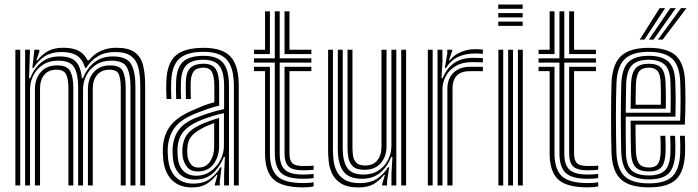

<svg xmlns="http://www.w3.org/2000/svg" viewBox="-20 -820 3085 849"><path d="M600.2 0V-440.8Q600.2 -486.5 592.1 -520Q584 -553.5 559.9 -571.8Q535.8 -590 488 -590Q445 -590 413.5 -571.5Q382 -553 361.2 -519.5H356.5Q345.5 -556.8 321.2 -573.4Q297 -590 251.8 -590Q209 -590 179.5 -572Q150 -554 128.5 -519.5H123.2L132 -600H153.8L154 -591.2L140.8 -553.2H145.5Q166.5 -580.2 193 -594.5Q219.5 -608.8 258.5 -608.8Q302 -608.8 327.1 -595.8Q352.2 -582.8 367.2 -553.2H373.2Q417.5 -608.8 494.8 -608.8Q548.5 -608.8 575.8 -588.8Q603 -568.8 612.4 -532Q621.8 -495.2 621.8 -444.8V0ZM48 0V-600H69.5V0ZM91 0V-600H112.5L108.5 -474H113.5Q131.8 -519.8 164.5 -545.4Q197.2 -571 245.5 -570.5Q294 -570.2 315.5 -547.6Q337 -525 342.2 -474H346.8Q365 -519.5 398.6 -545.2Q432.2 -571 480.5 -570.5Q540.8 -570 559.8 -536.5Q578.8 -503 578.8 -439.2V0H557V-436.5Q557 -492 541.2 -521.9Q525.5 -551.8 472.8 -551.8Q432 -551.8 404 -533.2Q376 -514.8 361.6 -485.8Q347.2 -456.8 347.2 -425.2V0H325.5V-436.5Q325.5 -492 308.2 -521.9Q291 -551.8 237.8 -551.8Q197 -551.8 169.1 -533.2Q141.2 -514.8 127 -485.8Q112.8 -456.8 112.8 -425.2V0ZM134.5 0V-427Q134.5 -471.2 160.1 -501Q185.8 -530.8 232.8 -530.8Q277.2 -530.8 290.8 -504.5Q304.2 -478.2 304.2 -432.5V0H282.5V-431.2Q282.5 -470 272.4 -490.9Q262.2 -511.8 229.5 -511.8Q194.5 -511.8 175.8 -489.1Q157 -466.5 157 -429V0ZM368.8 0V-427Q368.8 -471.2 394.6 -501Q420.5 -530.8 467.5 -530.8Q512 -530.8 523.9 -504.1Q535.8 -477.5 535.8 -432.5V0H514V-431.2Q514 -469.2 505.8 -490.5Q497.5 -511.8 464.5 -511.8Q429.5 -511.8 409.9 -489.1Q390.2 -466.5 390.2 -429V0Z M1014.2 0V-439.5Q1014.2 -520.5 983.2 -555.6Q952.2 -590.8 880.2 -590.8Q806.2 -590.8 773 -560.5Q739.8 -530.2 737 -460.2Q736.2 -442.5 736.4 -422.2Q736.5 -402 737.8 -382.2H716.5Q714 -422 715.5 -461.2Q718.5 -540.5 757 -574.5Q795.5 -608.5 880.2 -608.5Q963.8 -608.5 999.8 -569.2Q1035.8 -530 1035.8 -439.5V0ZM971 0.2V-52L974.5 -126H969.8Q952 -81.2 921 -53.4Q890 -25.5 841 -25.8Q799.8 -25.8 773.9 -50.8Q748 -75.8 744.2 -125.2Q743.8 -135 743.2 -145.6Q742.8 -156.2 743.2 -165Q746.8 -212.2 769.9 -245Q793 -277.8 848.8 -300.2Q917.2 -327 971 -337.5V-439.5Q971 -501.8 950.1 -528.8Q929.2 -555.8 880.2 -555.8Q829 -555.8 805.6 -533.2Q782.2 -510.8 780.2 -459.2Q779.5 -441.8 779.6 -422Q779.8 -402.2 780.8 -382.2H759.2Q758.2 -403.2 758.1 -423.1Q758 -443 758.8 -459.8Q761 -520.5 789.2 -546.9Q817.5 -573.2 880.2 -573.2Q940.5 -573.2 966.5 -542.2Q992.5 -511.2 992.5 -439.5V0.2ZM828.2 8.8Q772.2 8.8 739.2 -24.9Q706.2 -58.5 701.2 -121.8Q700.2 -133.8 700 -147.1Q699.8 -160.5 700.2 -168.8Q704.2 -226.2 734.5 -265.1Q764.8 -304 834 -333.2Q861.2 -345.2 880.2 -352.9Q899.2 -360.5 927.8 -367.8V-439.5Q927.8 -480.8 917.6 -500.8Q907.5 -520.8 880.2 -520.8Q850.2 -520.8 837.4 -505.4Q824.5 -490 823.2 -456.5Q823 -446 822.9 -426Q822.8 -406 823.8 -382.2H802.2Q801.2 -408.5 801.4 -426.6Q801.5 -444.8 801.8 -458.8Q803.5 -502.8 822.6 -520.5Q841.8 -538.2 880.2 -538.2Q919 -538.2 934.1 -514.4Q949.2 -490.5 949.2 -439.5V-353Q917.5 -345.2 892.1 -336.2Q866.8 -327.2 841.2 -316.8Q778.2 -290.8 751.9 -254.9Q725.5 -219 721.8 -167Q721.2 -157.2 721.6 -146Q722 -134.8 722.8 -123.5Q727.2 -67.5 756.4 -37.9Q785.5 -8.2 834.8 -8.2Q879.2 -8.2 908.1 -29Q937 -49.8 954.8 -80.5H959.8L951.8 -17.2V0H930.2L930 -4.2L941.5 -46.8H937.5Q916.5 -19.8 891.6 -5.5Q866.8 8.8 828.2 8.8ZM848.8 -43Q884.2 -43 911.8 -62.8Q939.2 -82.5 954.8 -112.9Q970.2 -143.2 970.2 -175V-319.8Q945.2 -314.8 914.9 -305.2Q884.5 -295.8 856 -283.5Q812.5 -264.2 789.9 -236.4Q767.2 -208.5 764.8 -161.2Q764.2 -152 764.9 -143.5Q765.5 -135 766 -127.2Q769 -86 790.6 -64.5Q812.2 -43 848.8 -43ZM854 -61.8Q823.8 -61.8 807.6 -81.4Q791.5 -101 787.5 -129Q785.5 -146.8 786.2 -159.2Q788.5 -200 806.9 -224.6Q825.2 -249.2 863 -267Q881.2 -275.8 904.1 -284.1Q927 -292.5 948.8 -298.5V-173Q948.8 -128.5 924.8 -95.1Q900.8 -61.8 854 -61.8ZM857 -79Q891.8 -79 909.4 -106.5Q927 -134 927 -171.2V-275.8Q891 -263 870 -250.5Q837.5 -233 823.1 -213Q808.8 -193 808 -159.5Q807.8 -152.5 807.9 -145.5Q808 -138.5 809 -131Q811.5 -111.2 823 -95.1Q834.5 -79 857 -79Z M1320.5 -29.5Q1249.2 -29.5 1222.2 -56Q1195.2 -82.5 1195.2 -141.2V-543.2H1103V-562.2H1195.2V-770H1216.8V-562.2H1356.8V-543.2H1216.8V-141.2Q1216.8 -91.5 1239.2 -69.9Q1261.8 -48.2 1320.5 -48.2Q1343.8 -48.2 1366.8 -50.8V-32.5Q1348.8 -29.5 1320.5 -29.5ZM1103 -581V-600H1152V-770H1173.5V-581ZM1238.2 -581V-770H1260V-600H1356.8V-581ZM1320.5 8.5Q1228 8.5 1190 -26.2Q1152 -61 1152 -141.2V-505.5H1103V-524.5H1173.5V-141.2Q1173.5 -72 1205.9 -41.2Q1238.2 -10.5 1320.5 -10.5Q1334 -10.5 1345.8 -11.4Q1357.5 -12.2 1366.8 -14.2V4Q1349 8.5 1320.5 8.5ZM1320.5 -67Q1273.5 -67 1255.9 -84.1Q1238.2 -101.2 1238.2 -141.2V-524.5H1356.8V-505.5H1260V-141.2Q1260 -111 1272.6 -98.5Q1285.2 -86 1320.5 -86Q1357.2 -86 1366.8 -87.5V-69.5Q1349.8 -67 1320.5 -67Z M1565.8 8.8Q1515.5 8.8 1487.8 -9Q1460 -26.8 1448 -53.4Q1436 -80 1433.4 -107.6Q1430.8 -135.2 1430.8 -155.2V-600H1452.2V-159.2Q1452.2 -140.2 1454.5 -114.9Q1456.8 -89.5 1467.5 -65.6Q1478.2 -41.8 1503 -26Q1527.8 -10.2 1572.5 -10.2Q1615 -10.2 1644.5 -28.1Q1674 -46 1695.8 -80.5H1701L1691.5 -17.2V0H1670L1669.8 -6.2L1682.2 -46.8H1678Q1656.5 -19.2 1630.5 -5.2Q1604.5 8.8 1565.8 8.8ZM1754.2 0V-600H1775.8V0ZM1591.5 -69.2Q1554.2 -69.2 1538.6 -86.1Q1523 -103 1519.9 -126.1Q1516.8 -149.2 1516.8 -167.5V-600H1538.5V-168.8Q1538.5 -151.8 1540.8 -133Q1543 -114.2 1554.8 -101.2Q1566.5 -88.2 1594.8 -88.2Q1629.8 -88.2 1648.2 -110.9Q1666.8 -133.5 1666.8 -171V-600H1689.2V-173Q1689.2 -128.5 1663.9 -98.9Q1638.5 -69.2 1591.5 -69.2ZM1578.8 -29.5Q1522.2 -29.8 1498 -62.8Q1473.8 -95.8 1473.8 -160.8V-600H1495.5V-163.5Q1495.5 -109.5 1514.6 -78.9Q1533.8 -48.2 1586.5 -48.2Q1627.2 -48.2 1654.9 -66.8Q1682.5 -85.2 1696.6 -114.2Q1710.8 -143.2 1710.8 -174.8V-600H1732.5V0H1711V-52L1715.2 -126H1710Q1692.5 -82 1660.2 -55.5Q1628 -29 1578.8 -29.5Z M1947 -519.5 1957.8 -583V-600H1979.5L1979.8 -595.8L1965.2 -553.2H1969.2Q1986.5 -576.5 2017.2 -589.5Q2048 -602.5 2080.5 -602.5Q2095 -602.5 2115.2 -600.8V-581.8Q2100 -583.5 2082 -583.5Q2039 -583.5 2006.5 -568.8Q1974 -554 1952.2 -519.5ZM1914.8 0V-600H1936.2L1936.5 -548L1932.2 -474H1937.2Q1974 -564.2 2070.8 -564.2Q2083 -564.2 2095.9 -563.9Q2108.8 -563.5 2115.2 -562.8V-544Q2107.8 -544.5 2093.9 -544.9Q2080 -545.2 2066.8 -545.2Q2023.5 -545.2 1994.5 -527.8Q1965.5 -510.2 1951 -482.8Q1936.5 -455.2 1936.5 -425.2V0ZM1871.8 0V-600H1893.2V0ZM1958.2 0V-427Q1958.2 -472.2 1985.2 -498.4Q2012.2 -524.5 2057.2 -524.5H2115.2V-505.2Q2102 -505.5 2086.5 -505.4Q2071 -505.2 2057.2 -505.2Q2017.8 -505.2 1999.4 -485.1Q1981 -465 1981 -429V0Z M2183.2 -781V-800H2291.2V-781ZM2183.2 -743.2V-762.2H2291.2V-743.2ZM2183.2 -705.5V-724.5H2291.2V-705.5ZM2270.2 0V-600H2291.8V0ZM2183.8 0V-600H2205.2V0ZM2227 0V-600H2248.5V0Z M2579 -29.5Q2507.8 -29.5 2480.8 -56Q2453.8 -82.5 2453.8 -141.2V-543.2H2361.5V-562.2H2453.8V-770H2475.2V-562.2H2615.2V-543.2H2475.2V-141.2Q2475.2 -91.5 2497.8 -69.9Q2520.2 -48.2 2579 -48.2Q2602.2 -48.2 2625.2 -50.8V-32.5Q2607.2 -29.5 2579 -29.5ZM2361.5 -581V-600H2410.5V-770H2432V-581ZM2496.8 -581V-770H2518.5V-600H2615.2V-581ZM2579 8.5Q2486.5 8.5 2448.5 -26.2Q2410.5 -61 2410.5 -141.2V-505.5H2361.5V-524.5H2432V-141.2Q2432 -72 2464.4 -41.2Q2496.8 -10.5 2579 -10.5Q2592.5 -10.5 2604.2 -11.4Q2616 -12.2 2625.2 -14.2V4Q2607.5 8.5 2579 8.5ZM2579 -67Q2532 -67 2514.4 -84.1Q2496.8 -101.2 2496.8 -141.2V-524.5H2615.2V-505.5H2518.5V-141.2Q2518.5 -111 2531.1 -98.5Q2543.8 -86 2579 -86Q2615.8 -86 2625.2 -87.5V-69.5Q2608.2 -67 2579 -67Z M2850 8.5Q2765.5 8.5 2726.8 -25.9Q2688 -60.2 2684.2 -141Q2683 -169 2682.5 -210.5Q2682 -252 2682 -298Q2682 -344 2682.6 -386Q2683.2 -428 2684.2 -457Q2688.8 -539 2727.8 -573.8Q2766.8 -608.5 2848.8 -608.5Q2930 -608.5 2967.8 -574.8Q3005.5 -541 3009.2 -461Q3010.8 -427 3010.9 -375.5Q3011 -324 3008.2 -269H2790Q2790.2 -235.5 2790.8 -203.4Q2791.2 -171.2 2792 -149.2Q2793.8 -111.8 2806.6 -95.5Q2819.5 -79.2 2850 -79.2Q2876.8 -79.2 2888.2 -94Q2899.8 -108.8 2901.2 -146.2Q2902.5 -172.2 2900.2 -219.5H2922Q2924.2 -172.5 2923 -145.2Q2921 -99.2 2904.4 -80.5Q2887.8 -61.8 2850 -61.8Q2808.5 -61.8 2790.2 -81.1Q2772 -100.5 2770.2 -147Q2769.2 -171.8 2768.9 -210.8Q2768.5 -249.8 2768.5 -286.5H2987.5Q2989.5 -334.2 2989.4 -381.1Q2989.2 -428 2987.8 -460Q2984.5 -532 2951.2 -561.4Q2918 -590.8 2848.8 -590.8Q2776.5 -590.8 2743.2 -559.5Q2710 -528.2 2706 -455.8Q2704.8 -425.8 2704.1 -383.5Q2703.5 -341.2 2703.6 -296Q2703.8 -250.8 2704.2 -210.2Q2704.8 -169.8 2705.8 -143Q2709.2 -71.2 2742.4 -40.2Q2775.5 -9.2 2850 -9.2Q2921.2 -9.2 2952.8 -39.6Q2984.2 -70 2987.8 -142Q2988.5 -158.5 2988.1 -179Q2987.8 -199.5 2986.8 -219.5H3008.2Q3009.2 -201.2 3009.6 -180.1Q3010 -159 3009.2 -141.2Q3005.5 -60.5 2968.9 -26Q2932.2 8.5 2850 8.5ZM2850 -26.8Q2787.5 -26.8 2759 -53.2Q2730.5 -79.8 2727.2 -143.8Q2726.2 -171.5 2725.8 -212.8Q2725.2 -254 2725.2 -299.2Q2725.2 -344.5 2725.8 -385.6Q2726.2 -426.8 2727.5 -454.2Q2731 -519 2759.4 -546.1Q2787.8 -573.2 2848.8 -573.2Q2906.8 -573.2 2935 -548Q2963.2 -522.8 2966 -459.5Q2967.2 -433.8 2967.6 -392.6Q2968 -351.5 2966.5 -304H2747Q2746.8 -257 2746.9 -220.5Q2747 -184 2747.8 -145.5Q2748.5 -91 2771.8 -67.6Q2795 -44.2 2850 -44.2Q2896.5 -44.2 2919.1 -65.5Q2941.8 -86.8 2944.5 -143.2Q2945.8 -173.8 2943.5 -219.5H2965Q2966 -199.2 2966.4 -179.6Q2966.8 -160 2966 -142.8Q2963 -79.5 2936.6 -53.1Q2910.2 -26.8 2850 -26.8ZM2747 -321.5H2945.2Q2946.2 -363.2 2945.9 -399.5Q2945.5 -435.8 2944.5 -459Q2942 -514.8 2918 -535.2Q2894 -555.8 2848.8 -555.8Q2799 -555.8 2775.5 -532.6Q2752 -509.5 2749 -453Q2748.2 -435 2747.8 -398.4Q2747.2 -361.8 2747 -321.5ZM2768.5 -339.2Q2768.8 -365.8 2769.2 -396.4Q2769.8 -427 2770.5 -451.8Q2773 -499 2791.1 -518.6Q2809.2 -538.2 2848.8 -538.2Q2887.2 -538.2 2904.1 -519.5Q2921 -500.8 2923 -457Q2923.8 -440.2 2924.2 -408.1Q2924.8 -376 2923.8 -339.2ZM2790.5 -356.8H2902.2Q2902.8 -387.2 2902.4 -415.1Q2902 -443 2901.2 -456.2Q2899.8 -491.5 2887.6 -506.1Q2875.5 -520.8 2848.8 -520.8Q2820 -520.8 2807 -505Q2794 -489.2 2792.2 -450.8Q2791.5 -431.2 2791.1 -408.2Q2790.8 -385.2 2790.5 -356.8ZM2809 -645 2896.8 -784H2921L2829.5 -645ZM2889.5 -645 2991.2 -784H3015.5L2910.2 -645ZM2849.2 -645 2944 -784H2968.2L2869.8 -645Z"/></svg>

Font: Big Shoulders Inline Display
Style: Bold
Weight: 700
Designer: Patric King
Foundry: XO Type Co
Version: Version 1.000